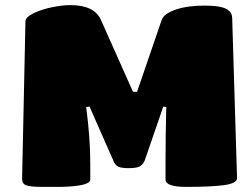

<svg xmlns="http://www.w3.org/2000/svg" viewBox="-20 -731 953 755"><path d="M220.2 3.9H147.9Q99.1 3.9 82.8 -2.4Q66.4 -8.8 66.9 -28.8L80.1 -647.9Q81.5 -664.6 114.3 -679.9Q147 -695.3 187 -703.1Q227.1 -710.9 256.8 -710.9Q349.1 -710.9 376 -654.8L502.9 -370.1H519L616.2 -653.8Q625.5 -677.7 671.4 -693.4Q717.3 -709 784.2 -709Q818.8 -709 841.6 -704.8Q864.3 -700.7 875 -692.9Q885.7 -685.1 889.4 -677.2Q893.1 -669.4 893.1 -658.2L912.1 -30.8Q912.1 -9.8 860.4 -2.9Q808.6 3.9 712.9 3.9Q630.9 3.9 630.9 -24.9V-92.8Q630.9 -191.4 633.8 -310.1L622.1 -312L548.8 -99.1Q540.5 -81.5 527.6 -75.7Q514.6 -69.8 484.9 -69.8Q457 -69.8 444.6 -75.9Q432.1 -82 425.8 -99.1L332 -312L318.8 -310.1Q335 -189.5 335 -86.9V-24.9Q335 1 220.2 3.9Z"/></svg>

Font: GGS TheRock Black
Style: Regular
Weight: 900
Designer: Rodrigo Fuenzalida (2012); Goodgame Studios (2014)
Foundry: Rodrigo Fuenzalida,2012;  GGS,2014
Version: Version 1.002 | FøM Mod